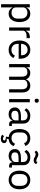

<svg xmlns="http://www.w3.org/2000/svg" viewBox="1879 -2659 987 4785"><g transform="rotate(90 2372.5 -266.5)"><path d="M85 200H165V-84H169C200 -20 249 12 320 12C449 12 530 -93 530 -258C530 -423 449 -528 320 -528C249 -528 196 -497 169 -432H165V-516H85ZM298 -60C225 -60 165 -98 165 -165V-357C165 -414 225 -456 298 -456C388 -456 444 -394 444 -302V-214C444 -122 388 -60 298 -60Z M745 0V-350C745 -399 797 -436 883 -436H930V-516H899C815 -516 768 -470 750 -421H745V-516H665V0Z M1221 12C1318 12 1392 -36 1425 -106L1368 -147C1341 -90 1291 -58 1226 -58C1130 -58 1073 -125 1073 -214V-238H1444V-276C1444 -422 1359 -528 1221 -528C1081 -528 989 -422 989 -258C989 -94 1081 12 1221 12ZM1221 -461C1303 -461 1358 -400 1358 -309V-298H1073V-305C1073 -395 1134 -461 1221 -461Z M1656 0V-358C1656 -424 1716 -456 1779 -456C1855 -456 1890 -409 1890 -317V0H1970V-358C1970 -424 2028 -456 2091 -456C2169 -456 2204 -408 2204 -317V0H2284V-331C2284 -456 2221 -528 2116 -528C2028 -528 1978 -479 1959 -423H1957C1929 -497 1867 -528 1799 -528C1719 -528 1683 -485 1660 -432H1656V-516H1576V0Z M2489 -637C2523 -637 2538 -655 2538 -682V-695C2538 -722 2523 -740 2489 -740C2455 -740 2440 -722 2440 -695V-682C2440 -655 2455 -637 2489 -637ZM2449 0H2529V-516H2449Z M3119 0V-70H3060V-354C3060 -463 2986 -528 2862 -528C2769 -528 2707 -482 2679 -427L2727 -382C2755 -429 2796 -459 2858 -459C2940 -459 2980 -419 2980 -346V-295H2878C2728 -295 2658 -241 2658 -144C2658 -48 2722 12 2831 12C2903 12 2958 -21 2980 -84H2985C2991 -36 3015 0 3074 0ZM2844 -56C2782 -56 2742 -85 2742 -136V-157C2742 -207 2783 -235 2874 -235H2980V-150C2980 -97 2923 -56 2844 -56Z M3425 -528C3280 -528 3195 -423 3195 -258C3195 -105 3268 -2 3397 11L3384 77L3412 81C3468 89 3480 104 3480 122C3480 143 3461 153 3436 153C3407 153 3387 140 3375 125L3337 166C3351 185 3382 207 3436 207C3495 207 3547 181 3547 124C3547 81 3518 58 3479 58C3467 58 3453 60 3440 64L3437 61L3447 11C3533 5 3593 -42 3623 -110L3565 -149C3537 -90 3490 -59 3425 -59C3330 -59 3281 -124 3281 -214V-302C3281 -392 3330 -457 3425 -457C3488 -457 3532 -426 3551 -373L3618 -408C3588 -478 3527 -528 3425 -528Z M3976 -612C4022 -612 4053 -638 4071 -665L4038 -705C4018 -688 4002 -678 3980 -678C3963 -678 3942 -685 3910 -702C3889 -713 3865 -728 3830 -728C3784 -728 3753 -702 3735 -675L3768 -635C3788 -652 3804 -662 3826 -662C3843 -662 3864 -655 3896 -638C3917 -627 3941 -612 3976 -612ZM4156 0V-70H4097V-354C4097 -463 4023 -528 3899 -528C3806 -528 3744 -482 3716 -427L3764 -382C3792 -429 3833 -459 3895 -459C3977 -459 4017 -419 4017 -346V-295H3915C3765 -295 3695 -241 3695 -144C3695 -48 3759 12 3868 12C3940 12 3995 -21 4017 -84H4022C4028 -36 4052 0 4111 0ZM3881 -56C3819 -56 3779 -85 3779 -136V-157C3779 -207 3820 -235 3911 -235H4017V-150C4017 -97 3960 -56 3881 -56Z M4465 12C4603 12 4698 -94 4698 -258C4698 -422 4603 -528 4465 -528C4327 -528 4232 -422 4232 -258C4232 -94 4327 12 4465 12ZM4465 -59C4379 -59 4318 -112 4318 -221V-295C4318 -404 4379 -457 4465 -457C4551 -457 4612 -404 4612 -295V-221C4612 -112 4551 -59 4465 -59Z"/></g></svg>

Font: IBM Plex Devanagari
Style: Regular
Weight: 400
Designer: Mike Abbink, Paul van der Laan, Pieter van Rosmalen, Erin McLaughlin
Foundry: Bold Monday
Version: Version 1.0